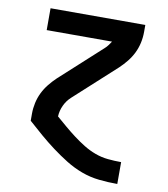

<svg xmlns="http://www.w3.org/2000/svg" viewBox="-82 -590 765 874"><g transform="rotate(10 300.0 -152.5)"><path d="M518 215Q476 215 434 210.5Q392 206 353 191.5Q314 177 278.5 155Q243 133 209.5 108Q176 83 144 55.5Q112 28 81 0V-33Q81 -58 86.5 -83Q92 -108 103 -130.5Q114 -153 130 -173Q146 -193 164 -210L356 -385Q364 -392 370.5 -401Q377 -410 383 -419H81V-520H519V-488Q519 -462 513.5 -437Q508 -412 497 -389.5Q486 -367 470 -347Q454 -327 436 -310L244 -135Q224 -117 212.5 -92Q201 -67 200 -41Q223 -21 246 -1.5Q269 18 293.5 36.5Q318 55 344 71Q370 87 398.5 97.5Q427 108 457.5 111Q488 114 518 114H519V215Z"/></g></svg>

Font: Iosevka Book
Style: Bold
Weight: 700
Designer: Belleve Invis
Foundry: Belleve Invis
Version: Version 28.0.7; ttfautohint (v1.8.3)